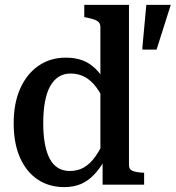

<svg xmlns="http://www.w3.org/2000/svg" viewBox="-20 -756 719 786"><path d="M508 -80Q508 -62 524 -56Q540 -50 567 -49H570V0H400V-110L391 -114V-644Q391 -657 385 -664Q379 -671 367 -675.5Q355 -680 335 -684L325 -686V-736H508ZM249 -520Q288 -520 317.5 -509Q347 -498 371.5 -474Q396 -450 417 -413L413 -327Q395 -371 373.5 -399.5Q352 -428 326 -441.5Q300 -455 269 -455Q241 -455 220 -441.5Q199 -428 185 -402.5Q171 -377 164 -339Q157 -301 157 -251Q157 -203 164 -166Q171 -129 184.5 -104.5Q198 -80 218.5 -68Q239 -56 266 -56Q298 -56 323.5 -70.5Q349 -85 371 -116Q393 -147 412 -193L414 -110Q392 -70 367 -43Q342 -16 312 -3Q282 10 243 10Q181 10 134.5 -21Q88 -52 62 -110.5Q36 -169 36 -251Q36 -334 63 -394Q90 -454 138 -487Q186 -520 249 -520ZM621 -553 679 -736H579L563 -563V-553Z"/></svg>

Font: Roboto Serif 28pt Condensed Medium
Style: Regular
Weight: 500
Width: 3
Designer: Greg Gazdowicz
Foundry: Commercial Type
Version: Version 1.008